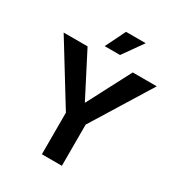

<svg xmlns="http://www.w3.org/2000/svg" viewBox="-213 -1062 1112 1199"><g transform="rotate(30 343.5 -462.5)"><path d="M484.9 -924.8 382.8 -780.8H272L342.8 -924.8ZM679.2 -726.1 414.1 -296.9V0H270V-299.8L7.8 -726.1H180.2L341.8 -412.1L505.9 -726.1Z"/></g></svg>

Font: Stilu SemiBold
Style: Regular
Weight: 600
Designer: Genilson Lima Santos
Foundry: Genilson Lima Santos
Version: Version 1.200;PS 001.200;hotconv 1.0.88;makeotf.lib2.5.64775